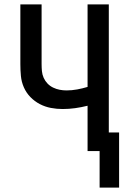

<svg xmlns="http://www.w3.org/2000/svg" viewBox="-20 -690 590 877"><path d="M435 167V0H380V-207Q352 -200 323.5 -196Q295 -192 266 -192Q239 -192 212.5 -197Q186 -202 162 -214.5Q138 -227 119 -246.5Q100 -266 89 -291Q78 -316 75.5 -343Q73 -370 73 -397V-670H170V-397Q170 -381 171.5 -365Q173 -349 179.5 -334.5Q186 -320 197 -308.5Q208 -297 222.5 -290Q237 -283 252.5 -280Q268 -277 284 -277Q308 -277 332.5 -281.5Q357 -286 380 -293V-670H477V-85H524V167Z"/></svg>

Font: Lode Dark Term
Style: Bold
Weight: 700
Monospace: yes
Designer: Belleve Invis
Foundry: Belleve Invis
Version: Version 29.2.0